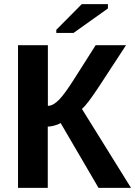

<svg xmlns="http://www.w3.org/2000/svg" viewBox="-20 -906 652 926"><path d="M66.9 -688H210.9V-395.5Q236.3 -395.5 265.4 -425.5Q294.4 -455.6 340.8 -529.8L441.4 -688H587.9L458.5 -490.2Q397.9 -397.9 375 -380.9L611.8 0H455.1L272.5 -312.5Q262.7 -306.2 243.7 -300.8Q224.6 -295.4 210.4 -295.4V0H66.9ZM251.5 -747.1V-762.2L374.5 -886.2H500.5V-865.2L334.5 -747.1Z"/></svg>

Font: Liberation Sans
Style: Bold
Weight: 700
Designer: Steve Matteson
Foundry: Ascender Corporation
Version: Version 2.1.5